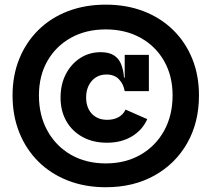

<svg xmlns="http://www.w3.org/2000/svg" viewBox="-20 -792 910 826"><path d="M435 -772Q524 -772 597.5 -743.8Q671 -715.5 724.5 -663.2Q778 -611 807 -539.5Q836 -468 836 -381.5Q836 -265 785.2 -176Q734.5 -87 644.2 -36.8Q554 13.5 435 13.5Q346 13.5 272.2 -15.2Q198.5 -44 145.2 -96.8Q92 -149.5 63 -222Q34 -294.5 34 -381.5Q34 -467.5 63 -539Q92 -610.5 145.2 -663Q198.5 -715.5 272.2 -743.8Q346 -772 435 -772ZM435 -89Q519.5 -89 584.5 -126.2Q649.5 -163.5 686 -229.5Q722.5 -295.5 722.5 -381.5Q722.5 -465.5 686 -529.5Q649.5 -593.5 584.5 -629.5Q519.5 -665.5 435 -665.5Q350 -665.5 285.2 -629.5Q220.5 -593.5 184 -529.8Q147.5 -466 147.5 -381.5Q147.5 -295.5 184 -229.5Q220.5 -163.5 285.2 -126.2Q350 -89 435 -89ZM440.5 -178Q380 -178 335 -202.8Q290 -227.5 265.2 -271.2Q240.5 -315 240.5 -372Q240.5 -429.5 263.5 -473.5Q286.5 -517.5 325.5 -542.5Q364.5 -567.5 413 -567.5Q449 -567.5 470.2 -553.8Q491.5 -540 501.2 -515.5Q511 -491 513.5 -458H529.5L516.5 -400Q511 -431.5 491.2 -451.5Q471.5 -471.5 438 -471.5Q411.5 -471.5 392 -458.8Q372.5 -446 361.5 -424Q350.5 -402 350.5 -372.5Q350.5 -344 361.2 -322.5Q372 -301 392.2 -288.8Q412.5 -276.5 440.5 -276.5Q469.5 -276.5 490 -288Q510.5 -299.5 520 -320.5L613.5 -279.5Q593 -233 547.8 -205.5Q502.5 -178 440.5 -178ZM516.5 -400V-556H620.5V-400Z"/></svg>

Font: Hepta Slab
Style: Bold
Weight: 700
Designer: Michael LaGattuta
Foundry: Michael LaGattuta
Version: Version 1.100